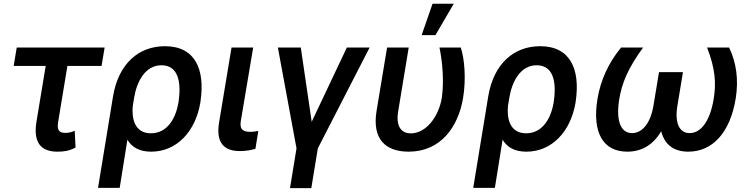

<svg xmlns="http://www.w3.org/2000/svg" viewBox="-20 -799 4012 1024"><path d="M538 -545.5H69.2L52.9 -447.4H223.7L174.7 -151.3C156.2 -39.4 197.4 9.9 286.2 9.9C321 9.9 349.1 6 382.8 -12.1L378.6 -101.6C364.7 -95.9 349.8 -90.2 330.3 -90.2C304.3 -90.2 280.9 -95.9 290.1 -148.8L339.5 -447.4H521.7Z M582.7 -284.1 502.8 203.1H618.3L659.4 -53.6C684.3 -13.1 723.7 9.9 786.2 9.9C921.9 9.9 1022 -96.6 1048.3 -250.7L1049.7 -260.7C1073.9 -429.3 1021 -552.6 859.7 -552.6C721.6 -552.6 611.9 -461.6 582.7 -284.1ZM688.2 -234.4 695.3 -277.7C709.5 -365.4 755.7 -451 840.9 -451C927.9 -451 947.8 -366.8 932.9 -260.7L931.5 -250.7C916.9 -166.5 871.8 -88.1 784.8 -88.1C697.1 -88.1 681.5 -169 688.2 -234.4Z M1214.8 -545.5 1148.1 -143.8C1130.7 -34.4 1177.9 6.7 1259.2 6.7C1292.6 6.7 1321 1.1 1342.3 -5.3L1357.6 -100.9C1347.3 -98.7 1331 -95.9 1314.6 -95.9C1280.9 -95.9 1256.4 -105.5 1264.2 -152.7L1330.3 -545.5Z M1462 -545.5 1561.4 -7.8 1526.6 204.5H1640.3L1675.1 -7.8L1951.3 -545.5H1829.9L1642.4 -149.5L1584.2 -545.5Z M2044.4 -545.5 1988.3 -207.4C1963.8 -56.8 2036.2 9.9 2159.4 9.9C2330.6 9.9 2424 -121.8 2449.9 -277C2466.3 -376.4 2457.7 -485.8 2437.5 -545.5H2323.9C2340.9 -464.5 2348.4 -360.8 2336.3 -277C2319.6 -175.8 2251.8 -87.7 2171.2 -87.7C2126.1 -87.7 2089.1 -117.2 2103.7 -206L2159.8 -545.5ZM2228.7 -611.5H2302.2L2400.2 -779.1H2286.9Z M2583.8 -284.1 2503.9 203.1H2619.3L2660.5 -53.6C2685.4 -13.1 2724.8 9.9 2787.3 9.9C2922.9 9.9 3023.1 -96.6 3049.4 -250.7L3050.8 -260.7C3074.9 -429.3 3022 -552.6 2860.8 -552.6C2722.7 -552.6 2612.9 -461.6 2583.8 -284.1ZM2689.3 -234.4 2696.4 -277.7C2710.6 -365.4 2756.7 -451 2842 -451C2929 -451 2948.9 -366.8 2933.9 -260.7L2932.5 -250.7C2918 -166.5 2872.9 -88.1 2785.9 -88.1C2698.2 -88.1 2682.5 -169 2689.3 -234.4Z M3409.8 -545.5H3292.3C3226.2 -464.8 3183.6 -373.2 3166.9 -273.8C3136.4 -90.2 3197.4 9.9 3325.6 9.9C3404.5 9.9 3465.6 -29.1 3506.4 -99.1C3523.8 -29.1 3572.1 9.9 3650.9 9.9C3779.1 9.9 3873.9 -90.2 3903.8 -273.8C3919.7 -373.2 3907.7 -464.8 3868.6 -545.5H3751.1C3794.7 -433.2 3800.4 -355.5 3786.2 -270.6C3767.4 -156.6 3720.2 -89.1 3658 -89.1C3604.4 -89.1 3577.1 -140.6 3593 -236.2L3622.5 -414.4H3494.7L3465.2 -236.2C3449.2 -140.6 3404.8 -89.1 3350.9 -89.1C3289.4 -89.1 3264.2 -156.6 3282.7 -270.6C3296.9 -355.5 3328.1 -433.2 3409.8 -545.5Z"/></svg>

Font: Magic Ui Pro Semi Bold
Style: Italic
Weight: 600
Italic angle: -9.39999°
Designer: Stefan Endress, Andreas Faust
Version: Version 1.000;FEAKit 1.0